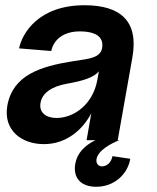

<svg xmlns="http://www.w3.org/2000/svg" viewBox="-20 -536 599 734"><path d="M148 15C232 15 295 -38 329 -103L311 0H345C303 20 275 50 268 89C258 144 289 178 348 178C416 178 468 131 478 71L410 61C404 91 383 100 370 100C359 100 346 92 349 72C355 39 403 13 436 0H430L486 -316C511 -456 440 -516 303 -516C126 -516 64 -407 53 -351L176 -341C184 -381 219 -416 285 -416C329 -416 367 -405 371 -370C376 -313 322 -312 259 -302C134 -282 29 -249 8 -132C-8 -39 61 15 148 15ZM135 -143C141 -179 175 -205 236 -216C299 -227 338 -240 358 -263L352 -230C335 -136 262 -85 196 -85C156 -85 128 -106 135 -143Z"/></svg>

Font: Uncut Sans Semibold
Style: Italic
Weight: 600
Italic angle: -10°
Designer: Kasper Nordkvist
Foundry: Uncut Type
Version: Version 1.111;FEAKit 1.0